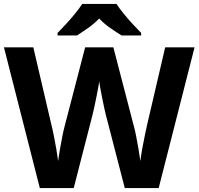

<svg xmlns="http://www.w3.org/2000/svg" viewBox="-20 -954 1007 974"><path d="M967 -714 785 0H613L516 -375Q513 -386 508.5 -408Q504 -430 498.5 -456Q493 -482 489 -505.5Q485 -529 483 -542Q482 -529 477.5 -505.5Q473 -482 468 -456.5Q463 -431 458 -408.5Q453 -386 450 -374L354 0H182L0 -714H149L240 -324Q246 -301 253 -266Q260 -231 266 -196Q272 -161 275 -137Q278 -162 284 -196.5Q290 -231 296.5 -263.5Q303 -296 308 -314L412 -714H555L659 -314Q664 -297 670.5 -264Q677 -231 683 -196Q689 -161 692 -137Q695 -162 701 -196.5Q707 -231 714.5 -266Q722 -301 727 -324L818 -714ZM571 -934Q585 -912 607.5 -884.5Q630 -857 654 -831Q678 -805 696 -787V-774H597Q571 -790 540 -811.5Q509 -833 483 -860Q457 -833 427 -812Q397 -791 371 -774H272V-787Q291 -806 314.5 -831.5Q338 -857 360.5 -884.5Q383 -912 397 -934Z"/></svg>

Font: Noto Sans Gujarati UI
Style: Bold
Weight: 700
Designer: Jelle Bosma - Monotype Design Team, Universal Thirst
Foundry: Monotype Imaging Inc.
Version: Version 2.106; ttfautohint (v1.8.4.7-5d5b)